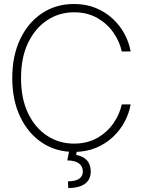

<svg xmlns="http://www.w3.org/2000/svg" viewBox="-20 -758 721 971"><path d="M354 10.3Q262.2 10.3 191.9 -36.9Q121.6 -84 81.8 -168.2Q42 -252.4 42 -363.3Q42 -474.6 81.5 -558.8Q121.1 -643.1 191.7 -690.4Q262.2 -737.8 354 -737.8Q416 -737.8 465.6 -717Q515.1 -696.3 551.8 -661.6Q588.4 -627 610.8 -584.2Q633.3 -541.5 640.6 -497.6H595.7Q585.4 -546.9 554.2 -592.3Q522.9 -637.7 472.7 -666.7Q422.4 -695.8 354 -695.8Q279.8 -695.8 219 -656Q158.2 -616.2 122.3 -542Q86.4 -467.8 86.4 -363.3Q86.4 -258.3 122.3 -184.3Q158.2 -110.4 219 -71Q279.8 -31.7 354 -31.7Q421.9 -31.7 472.4 -60.8Q522.9 -89.8 554.2 -135.3Q585.4 -180.7 595.7 -230H640.6Q633.3 -186 610.8 -143.3Q588.4 -100.6 551.8 -65.9Q515.1 -31.2 465.6 -10.5Q416 10.3 354 10.3ZM331.5 -2.9H370.6L364.7 25.4Q398.4 30.8 418.5 51.8Q438.5 72.8 439 108.9Q438.5 190.9 325.2 193.4L323.7 159.2Q398.4 158.2 398.9 109.9Q398.4 54.7 320.3 53.2Z"/></svg>

Font: Inter Display Extra Light
Style: Regular
Weight: 200
Designer: Rasmus Andersson
Foundry: rsms
Version: Version 4.000;git-4fc901f